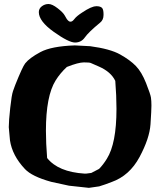

<svg xmlns="http://www.w3.org/2000/svg" viewBox="-20 -908 797 949"><path d="M474.6 -795.9Q417 -748.5 399.4 -723.1Q381.8 -697.8 350.8 -697.8Q319.8 -697.8 245.8 -750.5Q171.9 -803.2 171.9 -848.1Q171.9 -865.7 186.8 -877Q201.7 -888.2 219.7 -888.2Q237.8 -888.2 264.6 -867.4Q291.5 -846.7 299.6 -832Q307.6 -817.4 310.3 -813.7Q313 -810.1 315.2 -807.9Q317.4 -805.7 319.8 -803.7Q323.2 -800.8 329.6 -800.8Q330.1 -800.8 331.1 -801.3Q337.9 -801.3 348.4 -814.9Q358.9 -828.6 386.2 -846.2Q432.1 -877 454.6 -877Q455.1 -877 455.6 -877.4Q477.1 -877.4 484.9 -868.2Q491.7 -859.9 491.7 -838.4Q491.7 -836.9 491.7 -835.4Q491.7 -834.5 491.7 -834Q491.7 -809.1 474.6 -795.9ZM508.3 -123.5Q555.7 -199.2 555.7 -368.7Q555.7 -370.6 555.7 -372.1Q555.7 -434.1 549.8 -508.3Q528.3 -553.2 468.8 -579.1Q434.6 -593.8 428.5 -596.7Q422.4 -599.6 394.8 -599.6Q367.2 -599.6 310.5 -577.1Q277.3 -546.4 254.9 -510.3Q207 -433.6 207 -261.7Q207 -200.7 212.9 -127Q267.6 -58.1 398.4 -49.8Q401.9 -49.8 404.8 -49.8L431.2 -53.2Q450.2 -63.5 469.7 -73.2Q489.7 -93.3 508.3 -123.5ZM320.8 9.8 232.9 -9.3Q137.7 -35.6 103 -72.8Q40.5 -139.2 29.3 -214.4L23.4 -279.3V-279.8Q23.4 -309.6 30.5 -374.3Q37.6 -439 44.2 -457.5Q50.8 -476.1 55.2 -487.8Q91.3 -578.1 104.5 -594.7Q125 -621.1 179.4 -650.4Q233.9 -679.7 349.6 -683.6L424.8 -679.7H425.3Q524.4 -666.5 573.7 -638.9Q623 -611.3 651.6 -581.8Q680.2 -552.2 701.9 -497.3Q723.6 -442.4 726.1 -425.8Q728.5 -409.2 728.5 -386.5Q728.5 -363.8 723.9 -293.9Q719.2 -224.1 669.7 -131.8Q620.1 -39.6 531.7 -8.3Q498 4.9 470.2 13.2L419.4 20.5Z"/></svg>

Font: Drukaatie burti
Style: Heavy
Weight: 800
Version: Version 0.14